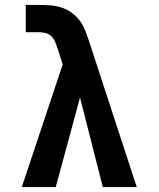

<svg xmlns="http://www.w3.org/2000/svg" viewBox="-20 -755 640 775"><path d="M68 0 233 -495 213 -558V-559H212V-560Q208 -573 202.5 -586Q197 -599 187.5 -608.5Q178 -618 164.5 -621.5Q151 -625 137 -625H84V-735H137Q160 -735 182.5 -733.5Q205 -732 227 -725Q249 -718 267.5 -705Q286 -692 300 -674Q314 -656 322.5 -635Q331 -614 338 -593L532 0H395L303 -361L205 0Z"/></svg>

Font: Iosevka HT Extrabold Extended
Style: Regular
Weight: 800
Width: 7
Monospace: yes
Designer: Belleve Invis
Foundry: Belleve Invis
Version: Version 32.3.0; ttfautohint (v1.8.4)